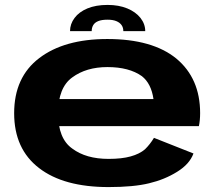

<svg xmlns="http://www.w3.org/2000/svg" viewBox="-20 -754 889 780"><path d="M421 6V-108.5Q329.5 -108.5 273.5 -150.5Q216 -191 216 -293.5Q216 -398 273.5 -439.5Q330.5 -481.5 416.5 -481.5Q504.5 -481.5 556.5 -444.5Q594.5 -414.5 603.5 -351.5H199V-241.5H788Q793 -265 793 -294.5Q793 -435.5 696.5 -516Q599 -595.5 416 -595.5Q241 -595.5 139.5 -518Q37.5 -440.5 37.5 -294Q37.5 -148.5 139 -71Q239 6 421 6ZM421 -108.5V6Q523 6 586 -9.5Q649 -24.5 699.5 -56Q750 -87 766 -130.5L605.5 -194Q589.5 -167.5 569 -147.5Q547 -128.5 510.5 -118.5Q475 -108.5 421 -108.5ZM417 -734Q369.5 -734 335.2 -719.8Q301 -705.5 282.8 -681Q264.5 -656.5 264.5 -627.5H352.5Q352.5 -641.5 358.8 -652Q365 -662.5 379 -668.2Q393 -674 417 -674Q438.5 -674 452.5 -668.2Q466.5 -662.5 473.8 -652.2Q481 -642 481 -627.5H570Q570 -656.5 550.8 -681Q531.5 -705.5 497 -719.8Q462.5 -734 417 -734Z"/></svg>

Font: Anybody Expanded
Style: Bold
Weight: 700
Width: 7
Designer: Tyler Finck
Foundry: Etcetera Type Company
Version: Version 1.113;gftools[0.9.25]